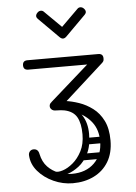

<svg xmlns="http://www.w3.org/2000/svg" viewBox="-61 -797 722 1017"><g transform="rotate(-5 300.0 -288.5)"><path d="M285 174Q232 174 182.5 151.5Q133 129 100.5 91Q68 53 66 5Q66 -7 73.5 -15Q81 -23 93 -23Q117 -23 122 4Q131 47 156 73Q181 99 215 111.5Q249 124 285 124Q359 124 403.5 80.5Q448 37 448 -35Q448 -96 417 -136.5Q386 -177 335.5 -197.5Q285 -218 227 -218Q214 -218 206 -225.5Q198 -233 198 -243Q198 -254 206 -261Q214 -268 226 -268Q248 -268 282.5 -263.5Q317 -259 355 -246Q393 -233 427 -207.5Q461 -182 482 -140Q503 -98 503 -35Q503 32 475 78.5Q447 125 397.5 149.5Q348 174 285 174ZM231 -218Q220 -218 211 -227Q202 -238 202 -247Q202 -257 210 -265L415 -446H102Q76 -446 76 -471Q76 -496 102 -496H478Q504 -496 504 -471Q504 -463 502.5 -458.5Q501 -454 495 -448L249 -226Q241 -218 231 -218ZM197 104Q211 110 237.5 101.5Q264 93 291.5 70Q319 47 338.5 9.5Q358 -28 358 -80Q358 -138 339.5 -171Q321 -204 275 -214L299 -242Q340 -219 366.5 -178.5Q393 -138 393 -79Q393 -15 372 26Q351 67 321.5 89.5Q292 112 264.5 121Q237 130 223 130ZM381 -24Q363 -24 363 -41Q363 -47 366.5 -53Q370 -59 380 -59H474Q492 -59 492 -42Q492 -35 488 -29.5Q484 -24 475 -24ZM350 58Q332 58 332 41Q332 35 335.5 29Q339 23 349 23H443Q461 23 461 40Q461 47 457 52.5Q453 58 444 58ZM210 -745 300 -656 390 -745Q396 -751 405 -751Q415 -751 423 -743Q432 -734 432 -725Q432 -717 425 -710L318 -603Q309 -594 300 -594Q291 -594 282 -603L175 -710Q168 -717 168 -725Q168 -734 177 -743Q185 -751 195 -751Q204 -751 210 -745Z"/></g></svg>

Font: Agu Display Uzo
Style: Regular
Weight: 400
Designer: Oluwaseun Badejo
Version: Version 1.103